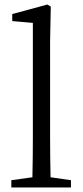

<svg xmlns="http://www.w3.org/2000/svg" viewBox="-20 -827 364 847"><path d="M203 -45 293 -32V0H30V-32L123 -45Q124 -89 124.5 -136.5Q125 -184 125 -228V-726L34 -734V-765L189 -807L204 -798L201 -644V-228Q201 -184 201.5 -136.5Q202 -89 203 -45Z"/></svg>

Font: Shippori Mincho TTF
Style: Regular
Weight: 400
Version: Version 2.100